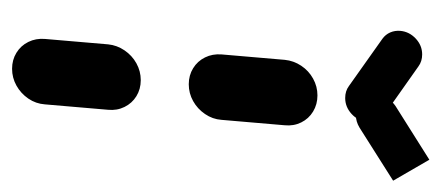

<svg xmlns="http://www.w3.org/2000/svg" viewBox="-232 -518 749 326"><g transform="rotate(90 143.0 -354.5)"><path d="M96.3 0Q81.1 0 69.1 -7.4Q57 -14.8 50.7 -27.6Q44.4 -40.4 45.6 -55.6L54.8 -163Q56.3 -178.1 65 -190.9Q73.7 -203.7 87 -211.1Q100.4 -218.5 115.6 -218.5Q130.7 -218.5 142.8 -211.1Q154.8 -203.7 161.1 -190.9Q167.4 -178.1 165.9 -163L156.7 -55.6Q155.6 -40.4 146.9 -27.6Q138.1 -14.8 124.8 -7.4Q111.5 0 96.3 0ZM122.6 -300Q107.4 -300 95.4 -307.4Q83.3 -314.8 77 -327.6Q70.7 -340.4 71.9 -355.6L81.1 -463Q82.6 -478.1 91.1 -490.9Q99.6 -503.7 113 -511.1Q126.3 -518.5 141.5 -518.5Q156.7 -518.5 168.9 -511.1Q181.1 -503.7 187.4 -490.9Q193.7 -478.1 192.2 -463L183 -355.6Q181.9 -340.4 173.1 -327.6Q164.4 -314.8 151.1 -307.4Q137.8 -300 122.6 -300ZM31.9 -659.3Q33.3 -674.4 45 -685.4Q56.7 -696.3 71.9 -696.3Q83.7 -696.3 92.2 -690L173 -633Q179.6 -627.8 183.1 -619.8Q186.7 -611.9 185.9 -602.6Q184.8 -587.4 173 -576.5Q161.1 -565.6 145.9 -565.6Q134.1 -565.6 125.6 -571.9L45.2 -628.9Q38.1 -634.1 34.6 -642Q31.1 -650 31.9 -659.3ZM286.3 -647 196.3 -590Q185.9 -583.7 174.8 -583.7Q159.6 -583.7 149.6 -594.6Q139.6 -605.6 141.1 -620.7Q141.9 -630 146.9 -638Q151.9 -645.9 159.6 -651.1L250.7 -708.5Z"/></g></svg>

Font: 26F Galaxy Sans Oblique
Style: Regular
Weight: 400
Italic angle: -5°
Designer: C₂₉H₂₅N₃O₅
Version: Version 1.200;FEAKit 1.0